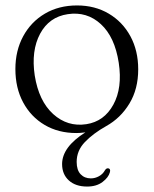

<svg xmlns="http://www.w3.org/2000/svg" viewBox="-20 -478 564 705"><path d="M263 -458Q328.5 -458 379.2 -428Q430 -398 458.8 -345Q487.5 -292 487.5 -223.5Q487.5 -151 455.2 -97.8Q423 -44.5 370 -15Q322 12 291.8 43.5Q261.5 75 261.5 116.5Q261.5 146.5 276 161.8Q290.5 177 313.5 177Q329 177 343.2 169.2Q357.5 161.5 365.5 147Q370.5 139 377.5 140Q387 142 383.5 154.5Q378.5 173.5 356.5 190.2Q334.5 207 300 207Q257.5 207 232.8 184.5Q208 162 208 124.5Q208 62 293.5 8Q282 9.5 274.5 10Q267 10.5 260 10.5Q194.5 10.5 144 -19.2Q93.5 -49 65 -102Q36.5 -155 36.5 -224.5Q36.5 -292 65.2 -345Q94 -398 145 -428Q196 -458 263 -458ZM297 -22Q362.5 -32 396.2 -93.8Q430 -155.5 416 -247.5Q401.5 -342.5 350.2 -389.5Q299 -436.5 229 -426Q160.5 -416 127.2 -354Q94 -292 107.5 -201Q122.5 -107 175.2 -59.2Q228 -11.5 297 -22Z"/></svg>

Font: Fraunces 72pt Soft Light
Style: Regular
Weight: 300
Version: Version 1.000;[b76b70a41]